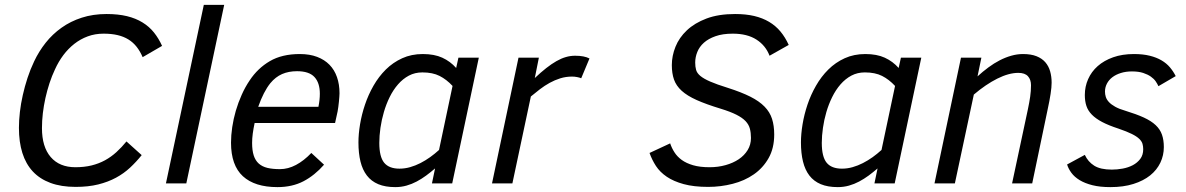

<svg xmlns="http://www.w3.org/2000/svg" viewBox="-20 -747 4831 782"><path d="M557.1 -115.2Q535.2 -87.9 509.8 -64.2Q484.4 -40.5 452.4 -23.2Q420.4 -5.9 380.1 4.2Q339.8 14.2 288.1 14.2Q229 14.2 185.5 -2Q142.1 -18.1 113.5 -48.8Q85 -79.6 71 -124.3Q57.1 -168.9 57.1 -226.1Q57.1 -256.8 61 -290.8Q64.9 -324.7 72.8 -359.6Q80.6 -394.5 92 -429.4Q103.5 -464.4 119.1 -497.1Q138.2 -537.6 166 -572.8Q193.8 -607.9 230.5 -634Q267.1 -660.2 313 -675Q358.9 -689.9 414.1 -689.9Q460.9 -689.9 497.1 -681.2Q533.2 -672.4 560.5 -655.5Q587.9 -638.7 607.2 -614.5Q626.5 -590.3 640.1 -560.1L561 -514.2Q550.8 -538.1 536.6 -556.2Q522.5 -574.2 503.2 -586.2Q483.9 -598.1 459 -604Q434.1 -609.9 401.9 -609.9Q367.2 -609.9 337.4 -598.9Q307.6 -587.9 282.7 -568.4Q257.8 -548.8 238 -522.5Q218.3 -496.1 204.1 -464.8Q191.4 -438 181.6 -408.2Q171.9 -378.4 165 -347.7Q158.2 -316.9 154.5 -285.9Q150.9 -254.9 150.9 -225.1Q150.9 -148.9 186.5 -107.4Q222.2 -65.9 287.1 -65.9Q323.2 -65.9 353 -73.2Q382.8 -80.6 407.7 -94.2Q432.6 -107.9 454.1 -127.4Q475.6 -147 495.1 -170.9Z M655.8 0 810.1 -727.1H893.1L738.8 0Z M1017.1 -246.1Q1012.2 -223.1 1009.5 -203.1Q1006.8 -183.1 1006.8 -165Q1006.8 -134.3 1013.4 -113.8Q1020 -93.3 1033.9 -80.8Q1047.9 -68.4 1069.1 -63.2Q1090.3 -58.1 1120.1 -58.1Q1153.3 -58.1 1185.5 -75.2Q1217.8 -92.3 1248 -124L1299.8 -76.2Q1261.7 -32.7 1216.1 -8.8Q1170.4 15.1 1109.9 15.1Q1017.6 15.1 969.2 -29.3Q920.9 -73.7 920.9 -166Q920.9 -195.8 925.8 -229Q930.7 -262.2 940.4 -295.7Q950.2 -329.1 964.4 -360.8Q978.5 -392.6 997.1 -419.9Q1029.8 -469.2 1079.1 -498Q1128.4 -526.9 1201.2 -526.9Q1241.2 -526.9 1271.5 -515.4Q1301.8 -503.9 1322 -483.2Q1342.3 -462.4 1352.5 -432.9Q1362.8 -403.3 1362.8 -367.2Q1362.8 -362.3 1362.1 -353Q1361.3 -343.8 1360.4 -333Q1359.4 -322.3 1357.9 -311.5Q1356.4 -300.8 1355 -293L1344.7 -246.1ZM1276.9 -312Q1282.7 -340.3 1282.7 -365.2Q1282.7 -409.7 1260.7 -433.3Q1238.8 -457 1189.9 -457Q1155.3 -457 1128.7 -445.3Q1102.1 -433.6 1081.1 -408.2Q1053.2 -373.5 1031.7 -312Z M1439.9 -167Q1439.9 -201.2 1446.5 -241Q1453.1 -280.8 1466.6 -320.8Q1480 -360.8 1501.2 -397.9Q1522.5 -435.1 1551.5 -463.9Q1580.6 -492.7 1618.2 -509.8Q1655.8 -526.9 1702.1 -526.9Q1749 -526.9 1781.5 -512Q1814 -497.1 1837.9 -470.2L1847.2 -512.2H1930.2L1821.8 0H1739.3L1752 -61Q1733.9 -45.4 1715.3 -31.7Q1696.8 -18.1 1677 -7.6Q1657.2 2.9 1635.5 9Q1613.8 15.1 1589.8 15.1Q1549.3 15.1 1520.8 3.2Q1492.2 -8.8 1474.4 -32Q1456.5 -55.2 1448.2 -89.1Q1439.9 -123 1439.9 -167ZM1823.2 -397Q1798.8 -423.3 1770.5 -437.7Q1742.2 -452.1 1700.2 -452.1Q1669.9 -452.1 1645.3 -439Q1620.6 -425.8 1601.1 -403.3Q1581.5 -380.9 1567.1 -351.6Q1552.7 -322.3 1543.5 -290.5Q1534.2 -258.8 1529.5 -226.3Q1524.9 -193.8 1524.9 -165Q1524.9 -108.4 1544.7 -84.2Q1564.5 -60.1 1606.9 -60.1Q1628.9 -60.1 1650.4 -66.2Q1671.9 -72.3 1692.4 -82.8Q1712.9 -93.3 1731.9 -106.9Q1751 -120.6 1768.1 -136.2Z M2347.2 -428.2Q2340.8 -431.2 2330.3 -433.1Q2319.8 -435.1 2310.1 -435.1Q2284.7 -435.1 2262 -428Q2239.3 -420.9 2218.5 -409.4Q2197.8 -397.9 2179 -383.5Q2160.2 -369.1 2142.1 -354L2066.9 0H1983.9L2091.8 -512.2H2174.8L2158.2 -429.2Q2183.1 -452.6 2204.8 -469.7Q2226.6 -486.8 2246.3 -498Q2266.1 -509.3 2284.7 -514.6Q2303.2 -520 2322.3 -520Q2359.9 -520 2380.9 -508.8Z M2709.5 -163.1Q2715.8 -144 2727.1 -126.5Q2738.3 -108.9 2756.8 -95.5Q2775.4 -82 2803 -74Q2830.6 -65.9 2870.1 -65.9Q2904.8 -65.9 2935.3 -74.5Q2965.8 -83 2988.8 -98.4Q3011.7 -113.8 3025.1 -135.7Q3038.6 -157.7 3038.6 -185.1Q3038.6 -206.1 3034.2 -222.9Q3029.8 -239.7 3016.6 -253.7Q3003.4 -267.6 2979.2 -279.8Q2955.1 -292 2915.5 -304.2Q2856 -322.3 2817.4 -339.6Q2778.8 -356.9 2756.3 -377.4Q2733.9 -397.9 2725.1 -423.1Q2716.3 -448.2 2716.3 -481.9Q2716.3 -519.5 2731.2 -556.6Q2746.1 -593.8 2777.6 -623.5Q2809.1 -653.3 2857.7 -671.6Q2906.2 -689.9 2974.1 -689.9Q3017.6 -689.9 3051.8 -681.9Q3085.9 -673.8 3112.5 -658Q3139.2 -642.1 3158.7 -618.7Q3178.2 -595.2 3192.4 -564L3114.3 -520Q3098.6 -561.5 3061 -585.7Q3023.4 -609.9 2964.4 -609.9Q2923.3 -609.9 2894.3 -599.6Q2865.2 -589.4 2846.9 -573Q2828.6 -556.6 2820.1 -535.4Q2811.5 -514.2 2811.5 -492.2Q2811.5 -475.1 2815.2 -462.2Q2818.8 -449.2 2832.5 -437.7Q2846.2 -426.3 2872.6 -414.8Q2898.9 -403.3 2944.3 -389.2Q2999.5 -371.6 3035.9 -353.3Q3072.3 -335 3094 -312.7Q3115.7 -290.5 3124.5 -262.7Q3133.3 -234.9 3133.3 -199.2Q3133.3 -143.6 3110.6 -103.3Q3087.9 -63 3050.3 -36.9Q3012.7 -10.7 2964.1 1.7Q2915.5 14.2 2864.3 14.2Q2805.7 14.2 2764.6 2.9Q2723.6 -8.3 2695.8 -27.1Q2668 -45.9 2651.6 -71Q2635.3 -96.2 2625.5 -124Z M3242.2 -167Q3242.2 -201.2 3248.8 -241Q3255.4 -280.8 3268.8 -320.8Q3282.2 -360.8 3303.5 -397.9Q3324.7 -435.1 3353.8 -463.9Q3382.8 -492.7 3420.4 -509.8Q3458 -526.9 3504.4 -526.9Q3551.3 -526.9 3583.7 -512Q3616.2 -497.1 3640.1 -470.2L3649.4 -512.2H3732.4L3624 0H3541.5L3554.2 -61Q3536.1 -45.4 3517.6 -31.7Q3499 -18.1 3479.2 -7.6Q3459.5 2.9 3437.7 9Q3416 15.1 3392.1 15.1Q3351.6 15.1 3323 3.2Q3294.4 -8.8 3276.6 -32Q3258.8 -55.2 3250.5 -89.1Q3242.2 -123 3242.2 -167ZM3625.5 -397Q3601.1 -423.3 3572.8 -437.7Q3544.4 -452.1 3502.4 -452.1Q3472.2 -452.1 3447.5 -439Q3422.9 -425.8 3403.3 -403.3Q3383.8 -380.9 3369.4 -351.6Q3355 -322.3 3345.7 -290.5Q3336.4 -258.8 3331.8 -226.3Q3327.1 -193.8 3327.1 -165Q3327.1 -108.4 3346.9 -84.2Q3366.7 -60.1 3409.2 -60.1Q3431.2 -60.1 3452.6 -66.2Q3474.1 -72.3 3494.6 -82.8Q3515.1 -93.3 3534.2 -106.9Q3553.2 -120.6 3570.3 -136.2Z M4102.1 0 4166.5 -301.8Q4172.4 -329.6 4175.8 -353Q4179.2 -376.5 4179.2 -399.9Q4179.2 -422.9 4166.7 -436.5Q4154.3 -450.2 4127.4 -450.2Q4088.9 -450.2 4042 -426.8Q3995.1 -403.3 3946.3 -361.8L3869.1 0H3786.1L3894 -512.2H3977.1L3961.4 -436Q3982.9 -455.6 4005.6 -472.4Q4028.3 -489.3 4051.5 -501.2Q4074.7 -513.2 4098.6 -520Q4122.6 -526.9 4146.5 -526.9Q4179.2 -526.9 4201.4 -518.1Q4223.6 -509.3 4237.3 -493.7Q4251 -478 4257.1 -456.5Q4263.2 -435.1 4263.2 -410.2Q4263.2 -392.1 4259 -364.7Q4254.9 -337.4 4247.1 -301.8L4184.1 0Z M4398.4 -116.2Q4411.1 -88.4 4436.5 -72.3Q4461.9 -56.2 4508.3 -56.2Q4529.8 -56.2 4552.5 -60.3Q4575.2 -64.5 4593.8 -74.2Q4612.3 -84 4624.3 -99.9Q4636.2 -115.7 4636.2 -139.2Q4636.2 -150.9 4633.3 -161.1Q4630.4 -171.4 4620.1 -181.4Q4609.9 -191.4 4589.8 -201.4Q4569.8 -211.4 4535.6 -223.1Q4495.1 -236.3 4468.8 -250.2Q4442.4 -264.2 4426.8 -280.3Q4411.1 -296.4 4404.8 -315.7Q4398.4 -335 4398.4 -359.9Q4398.4 -394.5 4411.9 -424.8Q4425.3 -455.1 4450.9 -477.8Q4476.6 -500.5 4513.7 -513.7Q4550.8 -526.9 4598.6 -526.9Q4635.3 -526.9 4662.8 -520Q4690.4 -513.2 4710.7 -501.2Q4731 -489.3 4744.9 -472.9Q4758.8 -456.5 4768.6 -437L4698.2 -396Q4694.3 -404.8 4687.3 -415.3Q4680.2 -425.8 4667.5 -434.8Q4654.8 -443.8 4636 -450Q4617.2 -456.1 4590.3 -456.1Q4565.4 -456.1 4545.2 -449.7Q4524.9 -443.4 4510.5 -432.4Q4496.1 -421.4 4488.3 -406.2Q4480.5 -391.1 4480.5 -374Q4480.5 -362.8 4483.9 -352.1Q4487.3 -341.3 4496.6 -331.3Q4505.9 -321.3 4522 -312.3Q4538.1 -303.2 4563.5 -295.9Q4608.4 -282.2 4638.7 -268.3Q4668.9 -254.4 4687 -237.3Q4705.1 -220.2 4712.6 -198.5Q4720.2 -176.8 4720.2 -147.9Q4720.2 -114.3 4706.1 -84.5Q4691.9 -54.7 4664.6 -32.7Q4637.2 -10.7 4596.4 2.2Q4555.7 15.1 4502.4 15.1Q4460 15.1 4429.2 7.3Q4398.4 -0.5 4377.2 -13.4Q4356 -26.4 4343.8 -43Q4331.5 -59.6 4326.2 -77.1Z"/></svg>

Font: Clear Sans
Style: Italic
Weight: 400
Italic angle: -12°
Foundry: Intel Corporation
Version: Version 1.00